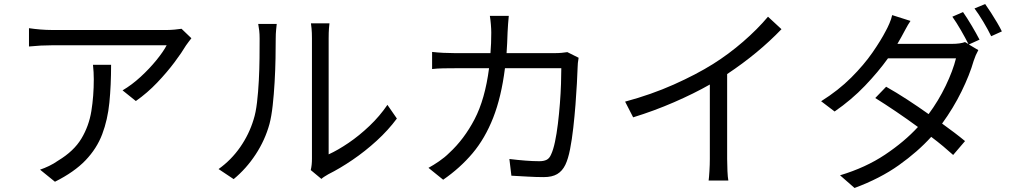

<svg xmlns="http://www.w3.org/2000/svg" viewBox="-20 -866 5040 954"><path d="M655 -364 589 -417Q635 -444 679 -484.5Q723 -525 757.5 -567.5Q792 -610 808 -641Q791 -641 745.5 -641Q700 -641 639.5 -641Q579 -641 514 -641Q449 -641 390.5 -641Q332 -641 291 -641Q250 -641 238 -641Q183 -641 124 -635V-726Q150 -722 180 -719.5Q210 -717 238 -717Q250 -717 292.5 -717Q335 -717 394.5 -717Q454 -717 520.5 -717Q587 -717 647.5 -717Q708 -717 752.5 -717Q797 -717 812 -717Q826 -717 848.5 -719Q871 -721 882 -723L931 -676Q926 -669 917.5 -658.5Q909 -648 904 -640Q884 -606 847 -556.5Q810 -507 761 -455.5Q712 -404 655 -364ZM253 37 179 -23Q200 -30 224 -41.5Q248 -53 269 -68Q347 -115 384.5 -177.5Q422 -240 434 -314.5Q446 -389 446 -472Q446 -490 445 -507.5Q444 -525 442 -544H532Q532 -442 523.5 -356.5Q515 -271 488 -199.5Q461 -128 405 -69.5Q349 -11 253 37Z M1577 23 1524 -21Q1530 -45 1530 -77Q1530 -87 1530 -121Q1530 -155 1530 -204.5Q1530 -254 1530 -312Q1530 -370 1530 -428.5Q1530 -487 1530 -538Q1530 -589 1530 -626Q1530 -663 1530 -676Q1530 -705 1528 -724.5Q1526 -744 1525 -750H1617Q1616 -744 1614.5 -724.5Q1613 -705 1613 -676Q1613 -663 1613 -626.5Q1613 -590 1613 -539.5Q1613 -489 1613 -432Q1613 -375 1613 -319Q1613 -263 1613 -215.5Q1613 -168 1613 -137Q1613 -106 1613 -99Q1659 -120 1712 -156Q1765 -192 1816 -240.5Q1867 -289 1905 -345L1952 -277Q1909 -219 1851.5 -166.5Q1794 -114 1731.5 -71.5Q1669 -29 1611 0Q1599 7 1590.5 12.5Q1582 18 1577 23ZM1141 24 1066 -26Q1129 -71 1173.5 -135Q1218 -199 1240 -272Q1251 -306 1257 -357Q1263 -408 1266 -465.5Q1269 -523 1269.5 -577.5Q1270 -632 1270 -674Q1270 -697 1268 -714Q1266 -731 1263 -747H1355Q1354 -738 1352 -718Q1350 -698 1350 -675Q1350 -633 1349 -576Q1348 -519 1344.5 -458Q1341 -397 1335 -342.5Q1329 -288 1319 -250Q1297 -170 1250.5 -99Q1204 -28 1141 24Z M2182 27 2109 -32Q2133 -45 2161.5 -64.5Q2190 -84 2212 -106Q2286 -174 2338 -273.5Q2390 -373 2410 -527H2242Q2213 -527 2183 -526.5Q2153 -526 2127 -523V-608Q2153 -605 2183 -603.5Q2213 -602 2241 -602H2417Q2419 -626 2420 -651.5Q2421 -677 2421 -704Q2421 -721 2419 -745Q2417 -769 2414 -787H2508Q2506 -770 2504.5 -746.5Q2503 -723 2502 -705Q2501 -678 2500 -652.5Q2499 -627 2497 -602H2735Q2755 -602 2770.5 -603.5Q2786 -605 2799 -607L2855 -579Q2850 -551 2850 -530Q2849 -501 2846.5 -452.5Q2844 -404 2839.5 -346.5Q2835 -289 2828.5 -231Q2822 -173 2812.5 -124.5Q2803 -76 2789 -47Q2774 -16 2748.5 -1Q2723 14 2682 14Q2644 14 2602 11.5Q2560 9 2521 7L2511 -76Q2552 -71 2590.5 -68Q2629 -65 2660 -65Q2682 -65 2696 -72Q2710 -79 2718 -98Q2729 -121 2737.5 -161Q2746 -201 2752 -250.5Q2758 -300 2762 -351.5Q2766 -403 2767.5 -449Q2769 -495 2769 -527H2489Q2471 -384 2430.5 -281Q2390 -178 2328 -104.5Q2266 -31 2182 27Z M3501 31Q3503 17 3505 -15.5Q3507 -48 3507 -76V-446Q3428 -401 3329 -358Q3230 -315 3126 -283L3086 -361Q3216 -396 3328 -446Q3440 -496 3523 -548Q3601 -597 3672.5 -659Q3744 -721 3796 -783L3863 -721Q3748 -601 3593 -498V-76Q3593 -48 3594.5 -16Q3596 16 3599 31Z M4226 68 4154 5Q4281 -33 4377.5 -97.5Q4474 -162 4541 -235Q4488 -274 4432.5 -311.5Q4377 -349 4329 -379L4383 -435Q4433 -407 4487.5 -371.5Q4542 -336 4594 -299Q4643 -365 4679 -440Q4715 -515 4730 -576H4392Q4344 -509 4277.5 -439.5Q4211 -370 4127 -312L4060 -363Q4146 -417 4209.5 -480.5Q4273 -544 4315.5 -605.5Q4358 -667 4381 -712Q4389 -726 4399 -749Q4409 -772 4413 -791L4504 -762Q4491 -743 4479 -720Q4467 -697 4459 -683L4439 -648H4709Q4751 -648 4775 -657L4792 -647Q4777 -677 4754.5 -716Q4732 -755 4712 -783L4765 -806Q4784 -779 4807.5 -739.5Q4831 -700 4847 -669L4794 -645L4841 -617Q4827 -592 4818 -564Q4798 -494 4757.5 -411.5Q4717 -329 4661 -252Q4693 -229 4722 -207Q4751 -185 4775 -165L4716 -96Q4694 -116 4666.5 -139Q4639 -162 4607 -186Q4540 -112 4446.5 -45.5Q4353 21 4226 68ZM4905 -686Q4889 -719 4866 -757.5Q4843 -796 4822 -824L4875 -846Q4888 -828 4904 -803Q4920 -778 4934.5 -753.5Q4949 -729 4958 -710Z"/></svg>

Font: Chocolate Classical Sans
Style: Regular
Weight: 400
Designer: 田海東、宇文滿月
Foundry: Moonlit Owen
Version: Version 1.001